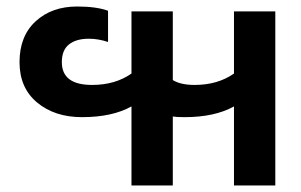

<svg xmlns="http://www.w3.org/2000/svg" viewBox="-20 -570 926 590"><path d="M384 -243Q325 -210 232 -210Q148 -210 94 -255Q40 -300 40 -379Q40 -459 89.5 -504.5Q139 -550 217 -550Q276 -550 312 -537V-441Q282 -451 253 -451Q214 -451 192 -433.5Q170 -416 170 -379Q170 -309 263 -309Q334 -309 384 -344V-535H511V-324Q535 -309 578 -309Q649 -309 699 -344V-535H826V0H699V-243Q640 -210 547 -210Q522 -210 511 -212V0H384Z"/></svg>

Font: Prompt Medium
Style: Regular
Weight: 500
Designer: Katatrad Team
Foundry: CadsonDemak
Version: Version 1.001